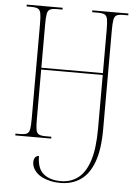

<svg xmlns="http://www.w3.org/2000/svg" viewBox="-62 -761 750 1044"><g transform="rotate(5 313.0 -239.0)"><path d="M307 236Q277 236 252 230Q227 224 208 215Q182 202 166.5 181Q151 160 151 136Q151 119 159 109.5Q167 100 179 100Q179 168 214 197Q249 226 309 226Q363 226 403 195.5Q443 165 464.5 98.5Q486 32 486 -78V-369H150V-98Q150 -59 153.5 -40.5Q157 -22 169 -16Q181 -10 206 -10H237V0H41V-10H65Q91 -10 103 -16Q115 -22 118.5 -40.5Q122 -59 122 -98V-616Q122 -654 118.5 -673Q115 -692 103 -698Q91 -704 66 -704H41V-714H237V-704H206Q181 -704 169 -698Q157 -692 153.5 -673Q150 -654 150 -616V-379H486V-616Q486 -654 482.5 -673Q479 -692 467 -698Q455 -704 430 -704H399V-714H596V-704H570Q545 -704 533 -698Q521 -692 517.5 -673Q514 -654 514 -616V-76Q514 36 488.5 104.5Q463 173 416.5 204.5Q370 236 307 236Z"/></g></svg>

Font: Noto Serif Display Condensed Thin
Style: Regular
Weight: 100
Width: 3
Designer: Monotype Design Team
Foundry: Monotype Imaging Inc.
Version: Version 2.009